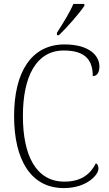

<svg xmlns="http://www.w3.org/2000/svg" viewBox="-20 -951 559 981"><path d="M271 -784V-771H281C323 -811 388 -886 411 -921V-931H355C336 -886 300 -829 271 -784ZM306 10C424 10 483 -58 483 -89C483 -102 479 -112 470 -117C444 -65 399 -23 309 -23C164 -23 97 -157 97 -358C97 -560 165 -693 306 -693C419 -693 454 -641 454 -562C475 -562 488 -580 488 -611C488 -669 433 -724 310 -724C141 -724 52 -584 52 -358C52 -134 138 10 306 10Z"/></svg>

Font: Noto Serif Myanmar SemiCondensed ExtraLight
Style: Regular
Weight: 200
Width: 4
Designer: Ben Mitchell and the Monotype Design Team
Foundry: Monotype Imaging Inc.
Version: Version 2.106